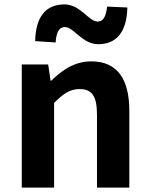

<svg xmlns="http://www.w3.org/2000/svg" viewBox="-20 -853 681 873"><path d="M79 0H226V-385C267 -426 297 -448 342 -448C397 -448 421 -418 421 -331V0H568V-349C568 -490 516 -574 395 -574C319 -574 262 -534 213 -486H210L199 -560H79ZM427 -652C511 -652 557 -710 559 -819L467 -823C462 -777 449 -755 424 -755C383 -755 346 -833 273 -833C187 -833 142 -775 140 -666L233 -660C236 -708 250 -730 275 -730C316 -730 353 -652 427 -652Z"/></svg>

Font: Noto Sans CJK SC
Style: Bold
Weight: 700
Designer: Ryoko NISHIZUKA 西塚涼子 (kana, bopomofo & ideographs); Paul D. Hunt (Latin, Greek & Cyrillic); Sandoll Communications 산돌커뮤니
Foundry: Adobe
Version: Version 2.004;hotconv 1.0.118;makeotfexe 2.5.65603